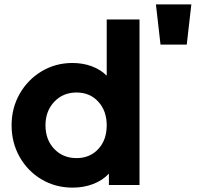

<svg xmlns="http://www.w3.org/2000/svg" viewBox="-20 -846 906 878"><path d="M33 -273Q33 -352 70 -417Q107 -482 170.5 -520Q234 -558 311 -558Q359 -558 399.5 -543Q440 -528 468 -500V-757H618V0H478V-52Q449 -21 406 -4.5Q363 12 312 12Q233 12 169.5 -26Q106 -64 69.5 -129Q33 -194 33 -273ZM330 -123Q391 -123 429.5 -164.5Q468 -206 468 -273Q468 -339 429.5 -381Q391 -423 330 -423Q268 -423 228 -380.5Q188 -338 188 -273Q188 -207 228 -165Q268 -123 330 -123ZM693 -826H855L834 -642H714Z"/></svg>

Font: Eudoxus Sans ExtraBold
Style: Regular
Weight: 800
Designer: Stijn de Vries
Foundry: tokotype
Version: Version 2.005